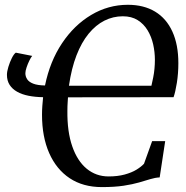

<svg xmlns="http://www.w3.org/2000/svg" viewBox="-20 -771 776 802"><path d="M405.5 10.5Q327 10.5 271.2 -26.5Q215.5 -63.5 185.5 -131.5Q155.5 -199.5 155.5 -291.5Q155.5 -310 156.8 -328.5Q158 -347 160 -365Q127 -365.5 99.2 -371Q71.5 -376.5 51.5 -387.8Q31.5 -399 20.2 -416.5Q9 -434 9 -458.5Q9 -472 15 -491.8Q21 -511.5 29.5 -528.5Q38 -545.5 46 -551L114.5 -537.5Q109.5 -532 102.8 -518.2Q96 -504.5 91 -489.5Q86 -474.5 86 -465Q86 -451.5 93.5 -440Q101 -428.5 119 -421.5Q137 -414.5 168 -414Q188.5 -514.5 239 -590.2Q289.5 -666 360.8 -708.5Q432 -751 514 -751Q580.5 -751 627.8 -722.5Q675 -694 700 -639.2Q725 -584.5 725 -507Q725 -464.5 718.8 -425.2Q712.5 -386 705 -365L264 -364.5Q263.5 -355.5 262.8 -346.2Q262 -337 261.8 -327.8Q261.5 -318.5 261.5 -308Q260.5 -221 281.8 -159.8Q303 -98.5 342.2 -66.2Q381.5 -34 433.5 -34Q471.5 -34 500.8 -42Q530 -50 550 -62.2Q570 -74.5 581.5 -87L615.5 -181.5H670L647 -30Q628 -29 607.8 -22.8Q587.5 -16.5 560.8 -8.8Q534 -1 496.2 4.8Q458.5 10.5 405.5 10.5ZM612.5 -413Q616.5 -430.5 620 -447.8Q623.5 -465 625.2 -483.5Q627 -502 627 -521Q627 -553.5 619.8 -585.8Q612.5 -618 596.5 -644.5Q580.5 -671 555 -687Q529.5 -703 493 -703Q452.5 -703 416.2 -684.8Q380 -666.5 350.2 -630.2Q320.5 -594 299.5 -539.8Q278.5 -485.5 268 -413Z"/></svg>

Font: Merriweather 36pt
Style: Italic
Weight: 400
Italic angle: -7.8°
Version: Version 2.101